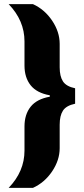

<svg xmlns="http://www.w3.org/2000/svg" viewBox="-20 -763 406 933"><path d="M99 -31V-148Q99 -207 129 -244.5Q159 -282 222 -293V-300Q159 -311 129 -348.5Q99 -386 99 -445V-562Q99 -663 22 -743H140Q197 -717 233.5 -662.5Q270 -608 270 -550V-436Q270 -392 286 -367.5Q302 -343 345 -334V-259Q302 -250 286 -225.5Q270 -201 270 -157V-43Q270 15 233.5 69.5Q197 124 140 150H22Q99 70 99 -31Z"/></svg>

Font: Saira Semi Condensed Black
Style: Regular
Weight: 900
Width: 4
Designer: Hector Gatti with collaboration of the Omnibus-Type team
Foundry: Omnibus-Type
Version: Version 1.001; ttfautohint (v1.8)